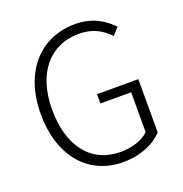

<svg xmlns="http://www.w3.org/2000/svg" viewBox="-134 -860 942 991"><g transform="rotate(-20 336.5 -364.5)"><path d="M376 13C473 13 549 -21 595 -70V-363H368V-312H537V-93C504 -60 444 -41 382 -41C218 -41 123 -168 123 -367C123 -564 224 -688 386 -688C465 -688 515 -655 552 -615L587 -654C547 -696 484 -742 385 -742C193 -742 60 -598 60 -365C60 -132 188 13 376 13Z"/></g></svg>

Font: Source Han Sans SC Light
Style: Regular
Weight: 300
Designer: Ryoko NISHIZUKA (kana & ideographs); Paul D. Hunt (Latin, Greek & Cyrillic); Wenlong ZHANG (bopomofo); Sandoll Communica
Foundry: Adobe Systems Incorporated
Version: Version 1.004;PS 1.004;hotconv 1.0.82;makeotf.lib2.5.63406